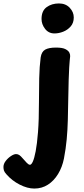

<svg xmlns="http://www.w3.org/2000/svg" viewBox="-126 -830 487 1114"><path d="M110 -497Q115 -530 136 -542Q157 -554 199 -554Q236 -554 253.5 -545Q271 -536 276.5 -524.5Q282 -513 281 -503Q280 -493 278.5 -478.5Q277 -464 275.5 -438Q274 -412 272.5 -368Q271 -324 270 -254Q269 -190 267.5 -133Q266 -76 261 -21.5Q256 33 245 90Q235 140 211 179.5Q187 219 152 241.5Q117 264 73 264Q33 264 -12 241Q-57 218 -89 181Q-100 169 -103 159.5Q-106 150 -106 139Q-106 121 -93 104Q-80 87 -62.5 75.5Q-45 64 -33 64Q-22 64 -13.5 70Q-5 76 5 88Q19 104 29.5 115Q40 126 48 126Q56 126 64.5 107.5Q73 89 81 47.5Q89 6 94.5 -63.5Q100 -133 100 -236Q100 -307 101.5 -375.5Q103 -444 110 -497ZM115 -720Q115 -767 144.5 -788.5Q174 -810 216 -810Q255 -810 278.5 -785Q302 -760 302 -729Q302 -697 284 -676.5Q266 -656 240.5 -646Q215 -636 190 -636Q156 -636 135.5 -662.5Q115 -689 115 -720Z"/></svg>

Font: Playpen Sans
Style: Bold
Weight: 700
Designer: Laura Meseguer, Veronika Burian, José Scaglione
Foundry: TypeTogether
Version: Version 1.001